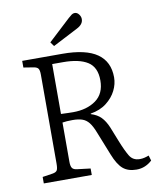

<svg xmlns="http://www.w3.org/2000/svg" viewBox="-99 -990 887 1080"><g transform="rotate(-10 345.0 -450.0)"><path d="M593 14Q545 14 516 -10.5Q487 -35 463 -96L410 -229Q395 -268 379 -288Q363 -308 341 -315.5Q319 -323 286 -323Q251 -323 228 -319V-94Q228 -70 235.5 -59Q243 -48 265 -46L339 -37V0H65V-37L124 -46Q142 -49 148.5 -58.5Q155 -68 155 -97V-606Q155 -631 148 -640.5Q141 -650 121 -653L65 -662V-700H294Q428 -700 493 -654.5Q558 -609 558 -519Q558 -481 539.5 -444Q521 -407 484.5 -378.5Q448 -350 393 -341V-338Q429 -327 450.5 -305Q472 -283 488 -245L521 -162Q544 -104 563 -72.5Q582 -41 621 -41Q635 -41 647.5 -44Q660 -47 673 -52L682 -22Q664 -5 641.5 4.5Q619 14 593 14ZM297 -366Q376 -366 427.5 -403Q479 -440 479 -516Q479 -591 430.5 -622Q382 -653 290 -653H228V-368Q254 -367 270 -366.5Q286 -366 297 -366ZM256 -751 239 -775 365 -892Q377 -903 385 -908.5Q393 -914 402 -914Q416 -914 426 -901Q436 -888 436 -874Q436 -858 426.5 -846Q417 -834 399 -825Z"/></g></svg>

Font: Literata 12pt Light
Style: Regular
Weight: 300
Designer: Latin by Veronika Burian and Jose Scaglione. Greek by Irene Vlachou. Cyrillic by Vera Evstafieva.
Foundry: TypeTogether
Version: Version 3.002